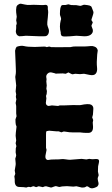

<svg xmlns="http://www.w3.org/2000/svg" viewBox="-20 -1005 602 1031"><path d="M479 -389.2 475.1 -374.5 480 -361.8Q481 -359.9 479.5 -355.5Q478 -351.1 478 -346.7Q478 -341.8 479 -333Q483.4 -293.5 456.5 -291.5Q451.2 -291 441.4 -291.5Q431.6 -292 429.2 -292L411.1 -293.9Q355 -293.9 353 -294.9L325.2 -298.8Q322.3 -299.8 316.4 -296.9Q310.5 -293.9 308.1 -294.9L297.9 -298.8Q296.9 -299.8 290 -299.8H282.2L244.1 -303.2Q230 -301.8 228.5 -298.8Q227.1 -295.9 227.1 -278.8V-211.4L230 -200.2Q230 -196.3 225.6 -177.2Q221.2 -158.7 227.1 -151.4Q232.9 -144 242.2 -146.5Q251.5 -148.9 275.9 -148.9Q299.8 -148.9 308.6 -150.4Q317.4 -151.9 332.5 -149.4Q347.2 -147 356 -147Q364.3 -147 418 -151.9L443.8 -148.9L459 -151.9L476.1 -149.9Q499 -152.8 506.8 -149.4Q514.6 -146 510.7 -129.9Q506.8 -113.8 506.8 -111.8L505.9 -84L509.8 -64.9Q509.8 -62 506.3 -53.7Q502.9 -45.4 506.3 -33.7Q509.8 -22 509.3 -16.6Q508.8 -11.2 502.9 -3.9Q498 0 486.3 3.9Q468.8 9.8 458 0.5Q447.3 -8.3 440.9 -2Q439.9 -1 438 -0.5Q436 0 434.1 1Q432.1 2 418.9 2L390.1 -4.9L374 -2.9L346.2 -4.9Q341.3 -5.9 330.1 -4.9Q318.8 -3.9 313 -3.9L299.8 -1Q295.9 -1 288.6 -3.4Q281.2 -5.9 277.3 -5.4Q273.4 -4.9 265.6 -1.5Q258.3 2 253.4 2L227.1 -4.9Q219.7 -4.9 210 0L188 -4.9Q186 -4.9 173.8 0L161.1 -4.9Q154.8 -4.9 145 0Q143.1 0 139.2 -1Q130.9 -2.9 121.1 2L106.9 0L84.5 -1Q59.1 -1 59.1 -32.7V-43L57.1 -58.1L62 -71.8L59.1 -89.8L64 -119.1Q64.9 -125 63.5 -136.7Q62 -148.4 62 -152.8Q66.9 -167.5 66.9 -170.9L64 -187Q64 -205.1 64.9 -209L67.9 -220.2L64 -235.8L66.9 -251L64 -275.9Q64 -288.6 68.8 -325.2L64.9 -335.9Q63 -345.7 63 -363.8L68.8 -380.9L66.9 -396V-436L64 -452.1L67.9 -472.2Q67.9 -474.1 65.9 -480Q64 -485.8 66.9 -498L64 -514.2L66.9 -545.9L62 -591.8L64.9 -610.8Q65.9 -620.1 64.9 -637.7Q64 -655.3 64 -662.1L61 -732.9Q62 -734.9 62.5 -738.3Q64 -748 69.8 -753.9Q92.8 -761.7 108.4 -757.8Q127.4 -752.9 167 -752.9L217.8 -754.9Q225.1 -754.9 231 -752L243.2 -754.9Q248 -754.9 253.9 -752Q272 -751 357.9 -752L373 -754.9Q382.8 -755.9 405.3 -755.4Q427.7 -754.9 434.6 -755.4Q441.4 -755.9 450.2 -756.3Q458 -756.8 467.8 -757.8Q477.5 -758.8 486.8 -754.9Q502 -750 504.9 -733.9L502 -712.9Q498 -667 501 -644Q503.9 -621.1 494.1 -609.4Q484.4 -597.7 460 -603Q435.1 -608.9 431.2 -608.9L409.2 -606.9L383.8 -608.9L370.1 -606Q366.2 -606 358.4 -610.4Q350.6 -614.7 347.2 -616.2L333 -608.9L316.9 -610.8Q291 -610.8 285.6 -609.9Q280.3 -608.9 278.3 -609.9Q276.4 -610.8 273.4 -611.8Q270.5 -612.8 257.8 -615.7Q245.1 -618.7 235.8 -609.9Q226.6 -601.1 228.5 -589.8Q231 -578.1 229.5 -574.2Q228 -570.3 229.5 -560.5Q231 -550.8 231 -545.9L229 -528.8L231.9 -516.1Q231.9 -500 227.1 -490.2L229 -477.1L226.1 -452.1Q227.1 -438 241.2 -436L258.8 -439L292 -436L300.8 -439H324.2L375 -440.9Q378.9 -440.9 394 -440.4Q409.2 -439.9 413.6 -440.9Q454.1 -449.7 469.2 -442.9Q483.4 -435.1 481 -417Q480 -412.1 480 -402.3Q480 -392.6 479 -389.2ZM223.6 -979Q236.3 -979 236.8 -967.3V-955.1Q240.7 -942.9 236.8 -912.1Q232.9 -881.8 233.9 -873Q235.4 -864.3 240.2 -852.1Q245.1 -839.8 241.2 -827.1Q237.3 -814.5 226.1 -811Q224.1 -810.1 194.8 -810.1L119.1 -813Q118.2 -813 99.1 -811Q80.1 -809.1 80.1 -812Q71.3 -814.9 67.4 -824.7Q63.5 -834.5 65.4 -841.3Q66.9 -848.1 66.9 -856.9V-870.1Q69.8 -873 69.8 -880.9L66.9 -896L69.8 -915Q69.8 -917 68.8 -923.3Q67.9 -929.7 66.9 -938Q65.9 -946.3 66.4 -952.1Q66.9 -958 67.9 -965.8Q68.8 -973.6 76.7 -979.5Q85 -985.8 92.8 -984.9Q100.6 -983.9 114.3 -980.5Q127.9 -977.1 142.6 -978.5Q157.2 -980 183.6 -978.5Q210 -977.1 214.8 -978Q219.7 -979 223.6 -979ZM320.3 -978H331.1L347.2 -981.9L361.8 -978Q365.2 -977.1 375 -977.5Q384.8 -978 388.7 -977.5Q392.6 -977.1 398.9 -975.6Q406.2 -974.1 410.2 -973.6Q414.1 -973.1 421.9 -976.6Q429.7 -980 433.6 -979.5Q437.5 -979 449.7 -977.5Q462.4 -976.1 469.2 -971.2Q472.2 -967.8 474.6 -960Q477.1 -952.1 479.5 -947.3Q481.9 -942.4 481.9 -937.5Q481.9 -932.6 477.1 -918.5Q472.2 -904.8 471.2 -900.4Q470.2 -896 474.1 -891.6Q478 -887.2 478 -883.8L471.2 -868.2Q471.2 -863.3 475.1 -855Q483.9 -836.4 472.2 -823.2Q460.9 -810.1 433.6 -810.1L390.1 -813L356 -810.1Q354 -810.1 333 -809.1Q312 -808.1 309.1 -815.4Q306.2 -822.3 306.2 -825.7V-831.1Q297.4 -861.8 306.2 -896Q310.1 -902.3 305.7 -914.1Q300.8 -925.3 301.8 -931.2Q301.8 -967.8 311 -976.1Q311 -978 320.3 -978Z"/></svg>

Font: AntiqueNobleBold
Style: Bold
Weight: 700
Version: Version 001.000